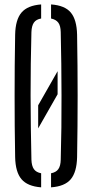

<svg xmlns="http://www.w3.org/2000/svg" viewBox="-20 -826 410 853"><path d="M149.6 -255.7V-358.2L235.9 -509.7V-407.2ZM162.8 6.3Q102.4 1.8 75.5 -29.9Q48.6 -61.6 47.3 -127.8Q45.9 -197.9 45.4 -265.4Q44.9 -332.9 44.9 -399.9Q44.9 -466.9 45.4 -534.4Q45.9 -601.9 47.3 -672Q48.6 -738.5 75.5 -770.2Q102.4 -801.8 162.8 -806.3V-743.8Q140.6 -740 130.6 -725.6Q120.6 -711.2 119.6 -683.3Q117.6 -613.6 116.8 -543.3Q115.9 -472.9 115.9 -402.1Q115.9 -331.2 117 -259.9Q118 -188.6 119.6 -116.5Q120.6 -88.9 130.6 -74.6Q140.6 -60.4 162.8 -56.2ZM206.8 6.3V-56.2Q229 -60.4 239.1 -74.6Q249.3 -88.9 249.8 -116.5Q251.9 -188.6 252.7 -259.9Q253.5 -331.2 253.3 -402.1Q253.1 -472.9 252.3 -543.3Q251.5 -613.6 249.8 -683.3Q249.3 -711.2 239.1 -725.2Q228.9 -739.2 206.8 -743.8V-806.3Q267.9 -802.1 294.4 -770.4Q321 -738.7 322.5 -672Q323.7 -601.7 324.3 -534Q324.9 -466.3 324.9 -399.6Q324.9 -332.8 324.3 -265.3Q323.7 -197.9 322.5 -127.8Q321 -61.4 294.4 -29.7Q267.9 2 206.8 6.3Z"/></svg>

Font: Big Shoulders Stencil Thin
Style: Regular
Weight: 100
Designer: Patric King
Foundry: XO Type Co
Version: Version 2.001